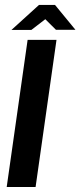

<svg xmlns="http://www.w3.org/2000/svg" viewBox="-20 -751 323 771"><path d="M6.9 0 90.9 -591H206.9L122.9 0ZM25.9 -630.7 136.5 -731.1H201L282.9 -631.4H204.6L161.9 -673.9L105.8 -630.7Z"/></svg>

Font: Alumni Sans Thin
Style: Italic
Weight: 100
Italic angle: -8°
Designer: Robert E. Leuschke
Foundry: Robert E. Leuschke
Version: Version 1.016